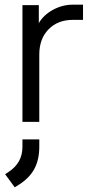

<svg xmlns="http://www.w3.org/2000/svg" viewBox="-20 -521 395 821"><path d="M76 -499H146V-422Q166 -457 206.5 -479Q247 -501 291 -501H335V-436H291Q227 -436 187.5 -395.5Q148 -355 148 -288V0H76ZM2 224 17 214Q47 194 61.5 167.5Q76 141 76 106V75H148V106Q148 162 127 201Q106 240 62 268L43 280Z"/></svg>

Font: Stavian Regular
Style: Regular
Weight: 400
Version: Version 1.000; ttfautohint (v1.6)